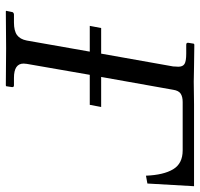

<svg xmlns="http://www.w3.org/2000/svg" viewBox="-34 -652 687 659"><g transform="rotate(90 309.5 -322.5)"><path d="M259.8 -644 337.9 -645H619.1L609.9 -484.9L583 -480Q580.6 -540.5 561 -573.2Q541.5 -606 496.1 -606H330.1Q312 -606 301.5 -599.1Q291 -592.3 288.1 -573.2L244.1 -326.2H347.2L339.8 -287.1H236.8L199.2 -70.8Q199.2 -68.8 198.7 -65.2Q198.2 -61.5 198.2 -60.1Q198.2 -26.9 247.1 -26.9H272.9Q280.3 -26.9 278.8 -19L275.9 0L272.9 1Q181.2 0 145 0L19 1L17.1 0L21 -19Q21 -22.5 23.7 -24.7Q26.4 -26.9 29.8 -26.9H57.1Q85.9 -26.9 100.3 -37.4Q114.7 -47.9 119.1 -70.8L157.2 -287.1H68.8L76.2 -326.2H164.1L208 -573.2Q208 -577.1 208.5 -583Q209 -588.9 209 -590.8Q209 -606.4 199.5 -612.3Q189.9 -618.2 164.1 -618.2H133.8Q125.5 -618.2 127 -626L129.9 -644L132.8 -646Q177.2 -645.5 206.3 -645Q235.4 -644.5 245.6 -644.3Q255.9 -644 259.8 -644Z"/></g></svg>

Font: Common Serif SemiBold
Style: Italic
Weight: 600
Italic angle: -12°
Designer: Philipp H. Poll, Khaled Hosny
Foundry: Stefan Peev, Context Ltd.
Version: Version 1.026